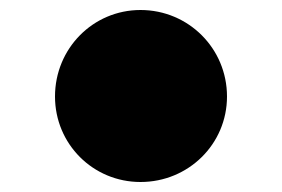

<svg xmlns="http://www.w3.org/2000/svg" viewBox="-20 -342 564 384"><path d="M261 -322C166 -322 90 -245 90 -149C90 -54 166 22 261 22C357 22 434 -54 434 -149C434 -245 357 -322 261 -322Z"/></svg>

Font: Poland Can Into
Style: BigWritings
Weight: 700
Foundry: Cannot Into Space Fonts
Version: Version 0.92